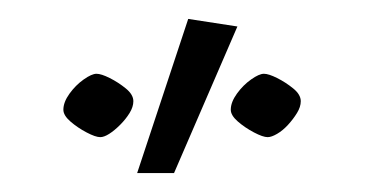

<svg xmlns="http://www.w3.org/2000/svg" viewBox="-20 -699 405 203"><path d="M263 -554Q258 -554 248.5 -559Q239 -564 231.5 -570.5Q224 -577 224 -583Q224 -591 230.5 -600Q237 -609 245.5 -615Q254 -621 259 -621Q264 -621 273 -616.5Q282 -612 290 -605.5Q298 -599 298 -592Q298 -586 294 -579.5Q290 -573 284.5 -567Q279 -561 273 -557.5Q267 -554 263 -554ZM86 -554Q81 -554 71.5 -559Q62 -564 54.5 -570.5Q47 -577 47 -583Q47 -591 53.5 -600Q60 -609 68.5 -615Q77 -621 82 -621Q87 -621 96 -616.5Q105 -612 113 -605.5Q121 -599 121 -592Q121 -586 117 -579.5Q113 -573 107 -567Q101 -561 95.5 -557.5Q90 -554 86 -554ZM125 -516 179 -679 231 -671 164 -516Z"/></svg>

Font: Ancizar Sans Thin
Style: Regular
Weight: 100
Designer: Cesar Puertas, Viviana Monsalve, Julian Moncada, Julian Prieto, Jose Castro, Mariel Hernandez, Felipe Aragon, Sara Alarc
Version: Version 8.100